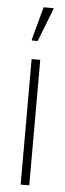

<svg xmlns="http://www.w3.org/2000/svg" viewBox="-53 -750 264 777"><g transform="rotate(5 79.0 -361.5)"><path d="M62 0V-510H97V0ZM56 -585V-590L92 -723H132V-718L80 -585Z"/></g></svg>

Font: Saira ExtraCondensed Thin
Style: Regular
Weight: 250
Width: 2
Designer: Hector Gatti with collaboration of the Omnibus-Type team
Foundry: Omnibus-Type
Version: Version 1.101